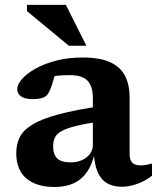

<svg xmlns="http://www.w3.org/2000/svg" viewBox="-20 -736 632 768"><path d="M392 -313 383 -250Q320.5 -241.5 283 -232Q245.5 -222.5 225.8 -211.2Q206 -200 199.2 -185.2Q192.5 -170.5 192.5 -151.5Q192.5 -117.5 209.2 -102Q226 -86.5 262.5 -86.5Q288.5 -86.5 308.5 -95.8Q328.5 -105 340 -120.8Q351.5 -136.5 351.5 -156.5V-342.5Q351.5 -390 330.5 -412.8Q309.5 -435.5 258 -435.5Q231.5 -435.5 211.2 -433.2Q191 -431 174.5 -426.5L205 -464Q201 -442.5 196.5 -426Q192 -409.5 187.5 -395.8Q183 -382 177 -370Q169 -351.5 152.8 -345.5Q136.5 -339.5 110.5 -339.5Q79.5 -339.5 64.2 -350.5Q49 -361.5 49 -379Q49 -398.5 68.2 -420.2Q87.5 -442 122.8 -461.8Q158 -481.5 205.8 -493.8Q253.5 -506 310.5 -506Q380.5 -506 421.5 -486.8Q462.5 -467.5 480.5 -431.8Q498.5 -396 498.5 -346.5V-120Q498.5 -103.5 503.5 -93.5Q508.5 -83.5 518.2 -79Q528 -74.5 543 -74.5Q553 -74.5 564.2 -76.5Q575.5 -78.5 588 -82V-33Q561.5 -12.5 529.8 -0.8Q498 11 467 11Q431.5 11 407.2 -3.8Q383 -18.5 370.2 -48.8Q357.5 -79 355 -126.5L360 -129.5Q350.5 -81.5 329.2 -50Q308 -18.5 275.5 -3.2Q243 12 199 12Q126 12 85.5 -22.2Q45 -56.5 45 -123Q45 -158.5 58.5 -186.5Q72 -214.5 108.8 -237.2Q145.5 -260 214 -278.5Q282.5 -297 392 -313ZM325.5 -553H255.5L88 -691.5V-716.5H243.5Z"/></svg>

Font: Newsreader 9pt SemiBold
Style: Regular
Weight: 600
Designer: Hugues Gentile
Foundry: Production Type
Version: Version 1.003